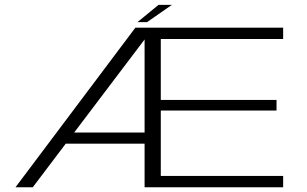

<svg xmlns="http://www.w3.org/2000/svg" viewBox="-20 -792 1299 812"><path d="M45.5 0H118.5L613 -653.5V-675H552.5ZM230.5 -184.5H604V-231.5H251.5ZM591.5 0H1177.5V-48H660V-324.5H1149.5V-369.5H660V-627H1177.5V-675H591.5ZM561.5 -698.5H602L707 -771.5H650.5Z"/></svg>

Font: Anybody Expanded Light
Style: Regular
Weight: 300
Width: 7
Version: Version 1.113;gftools[0.9.25]